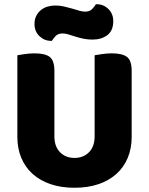

<svg xmlns="http://www.w3.org/2000/svg" viewBox="-20 -869 704 907"><path d="M332 18Q269 18 219 1Q169 -16 134 -47.5Q99 -79 80.5 -123.5Q62 -168 62 -222V-608Q74 -610 97 -613.5Q120 -617 143 -617Q193 -617 215 -600Q237 -583 237 -534V-225Q237 -177 263.5 -150Q290 -123 332 -123Q374 -123 400.5 -150Q427 -177 427 -225V-608Q439 -610 462 -613.5Q485 -617 508 -617Q558 -617 580 -600Q602 -583 602 -534V-222Q602 -168 583.5 -123.5Q565 -79 530 -47.5Q495 -16 445 1Q395 18 332 18ZM241 -843Q262 -843 282 -838.5Q302 -834 320.5 -828.5Q339 -823 354.5 -818.5Q370 -814 382 -814Q404 -814 416 -827Q428 -840 433 -849H437Q469 -849 492 -826.5Q515 -804 515 -769Q515 -724 487 -703Q459 -682 417 -682Q393 -682 372.5 -686.5Q352 -691 335 -696.5Q318 -702 303 -706.5Q288 -711 276 -711Q254 -711 242.5 -698.5Q231 -686 225 -676H221Q190 -676 166.5 -698Q143 -720 143 -756Q143 -778 151.5 -794.5Q160 -811 174 -822Q188 -833 205.5 -838Q223 -843 241 -843Z"/></svg>

Font: Baloo Da 2 ExtraBold
Style: Regular
Weight: 800
Designer: Noopur Datye, Sulekha Rajkumar and Ek Type
Foundry: Ek Type
Version: Version 1.640;hotconv 1.0.111;makeotfexe 2.5.65597; ttfautoh